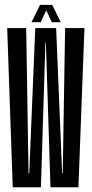

<svg xmlns="http://www.w3.org/2000/svg" viewBox="-20 -794 390 814"><path d="M34 0H153.5L172.5 -613.5H174.5L194 0H312.5L338 -675H256L246 -59.5H243.5L218 -675H129.5L104 -59.5H101L91 -675H10.5ZM113.5 -700H153L176 -750.5L199.5 -700H237.5L201.5 -773.5H150Z"/></svg>

Font: Anybody UltraCondensed
Style: Regular
Weight: 400
Width: 1
Version: Version 1.113;gftools[0.9.25]